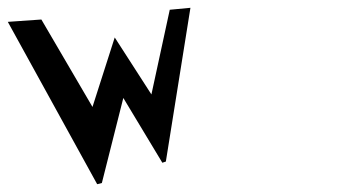

<svg xmlns="http://www.w3.org/2000/svg" viewBox="-27 -584 896 492"><path d="M-7 -528 222 -112 234 -115 289 -333 389 -167 398 -170 461 -564 408 -559 361 -342 267 -488 210 -310 79 -534Z"/></svg>

Font: Charger Slice
Style: Regular
Weight: 400
Designer: Jasper
Foundry: Cannot Into Space Fonts
Version: Version 1.1